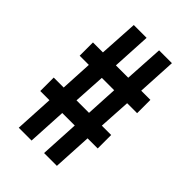

<svg xmlns="http://www.w3.org/2000/svg" viewBox="-206 -773 858 858"><g transform="rotate(45 222.5 -344.0)"><path d="M79 0 89 -184H31V-269H94L102 -420H44V-504H107L118 -688H199L189 -504H267L278 -688H359L349 -504H407V-420H344L335 -269H394V-184H330L320 0H239L249 -184H170L160 0ZM175 -269H254L262 -420H184Z"/></g></svg>

Font: Saira UltraCondensed ExtraBold
Style: Regular
Weight: 800
Width: 1
Designer: Hector Gatti with collaboration of the Omnibus-Type team
Foundry: Omnibus-Type
Version: Version 1.101